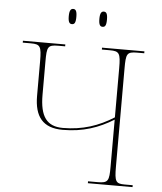

<svg xmlns="http://www.w3.org/2000/svg" viewBox="-60 -955 847 1006"><g transform="rotate(5 364.0 -451.5)"><path d="M445 -823C458 -823 465 -831 465 -863C465 -894 458 -903 445 -903C433 -903 425 -894 425 -863C425 -831 433 -823 445 -823ZM284 -823C297 -823 304 -831 304 -863C304 -894 297 -903 284 -903C272 -903 264 -894 264 -863C264 -831 272 -823 284 -823ZM440 0H675V-10H632C586 -10 579 -21 579 -98V-615C579 -693 583 -704 638 -704H675V-714H452V-704H494C544 -704 551 -693 551 -615V-356C472 -306 388 -277 284 -277C200 -277 163 -326 163 -441V-615C163 -693 167 -704 223 -704H259V-714H36V-704H79C128 -704 135 -693 135 -615V-433C135 -324 179 -267 284 -267C391 -267 473 -296 551 -344V-98C551 -21 546 -10 490 -10H440Z"/></g></svg>

Font: Noto Serif Display Thin
Style: Regular
Weight: 100
Designer: Monotype Design Team
Foundry: Monotype Imaging Inc.
Version: Version 2.009